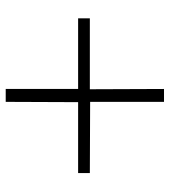

<svg xmlns="http://www.w3.org/2000/svg" viewBox="18 -692 580 655"><g transform="rotate(-90 307.5 -365.0)"><path d="M572 -388V-348H330L331 -95H287V-347L44 -348V-388H286L287 -635H331V-388Z"/></g></svg>

Font: XinYuGongZhangJiaSongA
Style: Regular
Weight: 900
Designer: XinYuGong
Foundry: Adobe Systems Incorporated
Version: Version 1.00